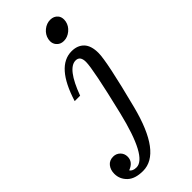

<svg xmlns="http://www.w3.org/2000/svg" viewBox="-418 -755 1049 1049"><g transform="rotate(-45 106.5 -230.5)"><path d="M-1 241.2Q-62.5 241.2 -93 211.7Q-123.5 182.1 -123.5 141.1Q-123.5 110.8 -107.2 90.3Q-90.8 69.8 -61.5 69.8Q-38.1 69.8 -21.7 85.9Q-5.4 102.1 -5.4 126Q-5.4 167.5 -52.7 185.1Q-41.5 202.1 -12.7 202.1Q67.9 202.1 133.8 -71.8Q199.7 -345.7 199.7 -400.4Q199.7 -446.8 165 -446.8Q103 -446.8 46.4 -293H4.4Q67.9 -498 185.1 -498Q230.5 -498 256.6 -470.7Q282.7 -443.4 282.7 -387.2Q282.7 -322.3 210.4 -40.5Q138.2 241.2 -1 241.2ZM195.3 -566.9Q167.5 -566.9 151.9 -586.9Q140.6 -600.6 140.6 -620.1Q140.6 -627.4 142.1 -634.8Q148.4 -663.6 172.1 -682.9Q195.8 -702.1 224.1 -702.1Q252 -702.1 268.1 -682.6Q278.8 -669.9 278.8 -648.9Q278.8 -642.1 277.3 -634.8Q271.5 -606.4 247.6 -586.7Q223.6 -566.9 195.3 -566.9Z"/></g></svg>

Font: Munson
Style: Italic
Weight: 400
Italic angle: -12°
Designer: Paul James MIller
Foundry: High-Logic / Made with FontCreator
Version: Version 2.10;May 5, 2019;FontCreator 11.5.0.2430 64-bit